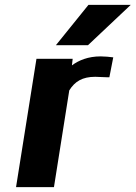

<svg xmlns="http://www.w3.org/2000/svg" viewBox="-20 -770 558 790"><path d="M46 0H202L265 -398C288 -435 319 -454 372 -454C386 -454 408 -452 423 -452H430L446 -534C431 -536 411 -538 394 -538C343 -538 304 -522 276 -501L279 -528H130ZM210 -584H342L518 -750H344Z"/></svg>

Font: Aerodynamic
Style: BdObl
Weight: 500
Designer: Google
Version: Version 2.000980; 2014